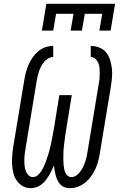

<svg xmlns="http://www.w3.org/2000/svg" viewBox="-20 -975 640 1003"><path d="M346 8Q331 8 318 3.5Q305 -1 296 -10.5Q287 -20 281 -32Q275 -44 271.5 -57Q268 -70 265.5 -83.5Q263 -97 262 -111Q256 -97 249.5 -83.5Q243 -70 235 -57Q227 -44 217.5 -32Q208 -20 195.5 -10.5Q183 -1 168.5 3.5Q154 8 140 8Q117 8 97.5 -3.5Q78 -15 66 -33.5Q54 -52 49 -74Q44 -96 43 -119Q42 -142 44 -166Q46 -190 50 -213L107 -558Q110 -578 115.5 -598Q121 -618 129.5 -637.5Q138 -657 150.5 -675Q163 -693 179.5 -707Q196 -721 216.5 -728Q237 -735 258 -735V-677Q244 -677 231.5 -669.5Q219 -662 210 -651Q201 -640 194.5 -627.5Q188 -615 183.5 -601.5Q179 -588 176 -575Q173 -562 171 -548L114 -203Q112 -192 110.5 -181Q109 -170 108 -158.5Q107 -147 107 -136Q107 -125 108 -114Q109 -103 111.5 -92.5Q114 -82 119 -72.5Q124 -63 132.5 -56.5Q141 -50 152 -50Q166 -50 177.5 -60Q189 -70 196.5 -82Q204 -94 210 -107Q216 -120 220.5 -133.5Q225 -147 229.5 -160Q234 -173 237.5 -186.5Q241 -200 244 -213.5Q247 -227 250 -240.5Q253 -254 255 -267Q257 -280 260 -294L290 -478H355L325 -294Q323 -283 321.5 -271.5Q320 -260 318.5 -249Q317 -238 315.5 -226.5Q314 -215 313 -204Q312 -193 311.5 -182Q311 -171 311 -159.5Q311 -148 311 -137Q311 -126 312 -115.5Q313 -105 315 -94Q317 -83 321 -73.5Q325 -64 333.5 -57Q342 -50 353 -50Q367 -50 379.5 -59Q392 -68 400.5 -80Q409 -92 415 -105Q421 -118 425.5 -131.5Q430 -145 433 -159Q436 -173 438 -187L495 -532Q498 -546 499.5 -560.5Q501 -575 501 -589.5Q501 -604 500 -618Q499 -632 494 -645Q489 -658 478.5 -667.5Q468 -677 454 -677V-735Q477 -735 499 -726.5Q521 -718 534.5 -701Q548 -684 555 -662Q562 -640 564.5 -617Q567 -594 565 -570Q563 -546 559 -522L502 -177Q499 -156 493.5 -135Q488 -114 479 -94Q470 -74 457 -55.5Q444 -37 426.5 -22.5Q409 -8 388 0Q367 8 346 8ZM199 -815 222 -955H581L558 -815H499L514 -903H423L408 -815H349L364 -903H273L258 -815Z"/></svg>

Font: Iosevka Curly LtExObl
Style: Regular
Weight: 300
Width: 7
Italic angle: -9°
Monospace: yes
Designer: Belleve Invis
Foundry: Belleve Invis
Version: Version 11.1.0; ttfautohint (v1.8.3)